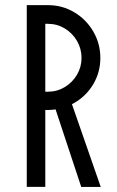

<svg xmlns="http://www.w3.org/2000/svg" viewBox="-20 -726 456 746"><path d="M84 -706H156V0H84ZM185.3 -333.2 247.4 -356.2 371.4 0.3H295.6ZM126.3 -369.7H166.7Q201.8 -369.7 231.7 -387.7Q261.5 -405.7 279.2 -435.7Q296.8 -465.7 296.8 -500.8Q296.8 -536.6 279.2 -567Q261.5 -597.3 231.7 -615.4Q201.8 -633.4 166.7 -633.4H141.8V-706H167.4Q222.1 -706 268.7 -678.2Q315.3 -650.4 342.6 -603.3Q369.9 -556.2 369.9 -500.8Q369.9 -445.4 342.6 -399.2Q315.3 -353 268.7 -326.2Q222.1 -299.5 167.4 -298.7H126.3Z"/></svg>

Font: Lineal Thin
Style: Regular
Weight: 200
Designer: Created by Frank Adebiaye with contributions from Anton Moglia & Ariel Martín Pérez
Created by Frank ADEBIAYE with FontF
Foundry: Velvetyne Type Foundry
Version: Version 2.000;Glyphs 3.2 (3227)